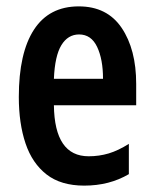

<svg xmlns="http://www.w3.org/2000/svg" viewBox="-20 -572 482 602"><path d="M227 -552Q316 -552 361.5 -484.5Q407 -417 407 -309V-242H149Q151 -82 258 -82Q291 -82 321 -91Q351 -100 384 -121V-26Q323 10 244 10Q171 10 126 -25Q81 -60 60 -122.5Q39 -185 39 -268Q39 -406 86.5 -479Q134 -552 227 -552ZM228 -464Q193 -464 172.5 -430.5Q152 -397 149 -325H303Q303 -386 284.5 -425Q266 -464 228 -464Z"/></svg>

Font: Noto Sans Khmer UI ExtraCondensed SemiBold
Style: Regular
Weight: 600
Width: 2
Designer: Danh Hong and the Monotype Design Team
Foundry: Monotype Imaging Inc.
Version: Version 2.002; ttfautohint (v1.8.4.7-5d5b)